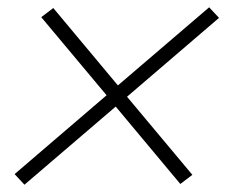

<svg xmlns="http://www.w3.org/2000/svg" viewBox="-20 -603 640 526"><path d="M47 -97 20 -126 272 -342 93 -556 126 -581 303 -369 553 -583 580 -554 328 -338 507 -124 474 -99 297 -311Z"/></svg>

Font: Iosevka SS04 XLt Ex
Style: Italic
Weight: 200
Width: 7
Italic angle: -9°
Monospace: yes
Designer: Belleve Invis
Foundry: Belleve Invis
Version: Version 19.0.0; ttfautohint (v1.8.4)